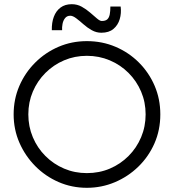

<svg xmlns="http://www.w3.org/2000/svg" viewBox="-20 -887 829 915"><path d="M394 8Q322 8 259 -19.5Q196 -47 148 -95.5Q100 -144 72.5 -207Q45 -270 45 -342Q45 -414 72 -477Q99 -540 147.5 -588.5Q196 -637 259 -664Q322 -691 394 -691Q467 -691 530.5 -664Q594 -637 642 -589Q690 -541 717 -478Q744 -415 744 -342Q744 -267 716 -203.5Q688 -140 639 -92.5Q590 -45 527 -18.5Q464 8 394 8ZM394 -62Q453 -62 503.5 -83.5Q554 -105 592.5 -143.5Q631 -182 652.5 -233Q674 -284 674 -342Q674 -400 652.5 -450.5Q631 -501 592.5 -539.5Q554 -578 503 -599.5Q452 -621 394 -621Q336 -621 285.5 -599.5Q235 -578 196.5 -539.5Q158 -501 136.5 -450.5Q115 -400 115 -342Q115 -284 136.5 -233Q158 -182 196.5 -143.5Q235 -105 285.5 -83.5Q336 -62 394 -62ZM463 -731Q439 -731 417.5 -743Q396 -755 377.5 -771.5Q359 -788 343 -800Q327 -812 315 -812Q299 -812 290 -800.5Q281 -789 278 -773Q275 -757 276 -743H227Q226 -779 236.5 -807Q247 -835 268.5 -851Q290 -867 322 -867Q348 -867 369.5 -855Q391 -843 409.5 -827Q428 -811 442 -799Q456 -787 465 -787Q483 -787 491.5 -795Q500 -803 503 -818.5Q506 -834 506 -856H555Q559 -824 550.5 -795.5Q542 -767 520.5 -749Q499 -731 463 -731Z"/></svg>

Font: Teachers
Style: Regular
Weight: 400
Designer: Alfredo Marco Pradil, Chank Diesel
Version: Version 1.001